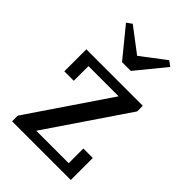

<svg xmlns="http://www.w3.org/2000/svg" viewBox="-227 -868 962 962"><g transform="rotate(45 254.0 -386.5)"><path d="M46 -40 335 -466H121V-362H54V-518H454V-478L165 -52H395V-156H462V0H46ZM100 -753 128 -773 257 -675 386 -773 414 -753 288 -599H226Z"/></g></svg>

Font: IBM Plex Serif Text
Style: Regular
Weight: 450
Designer: Mike Abbink, Paul van der Laan, Pieter van Rosmalen
Foundry: Bold Monday
Version: Version 3.001